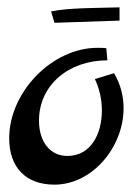

<svg xmlns="http://www.w3.org/2000/svg" viewBox="-20 -496 361 522"><path d="M290 -297 238 -281C250 -256 257 -226 257 -196C257 -133 228 -72 163 -72C116 -72 86 -111 86 -168C86 -264 166 -332 272 -332L269 -365C262 -366 253 -366 245 -366C122 -366 5 -246 5 -120C5 -41 50 6 128 6C231 6 316 -96 316 -202C316 -234 308 -267 290 -297ZM305 -476C236 -474 169 -475 119 -465L128 -434L305 -440Z"/></svg>

Font: Marck Script
Style: Regular
Weight: 400
Designer: Denis Masharov, Marck Fogel
Foundry: Denis Masharov
Version: Version 1.002